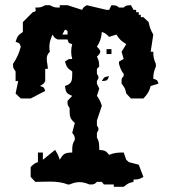

<svg xmlns="http://www.w3.org/2000/svg" viewBox="-20 -711 660 739"><path d="M390 -522V-503H409V-522ZM372 -399C393 -401 392 -399 400 -418C381 -414 381 -415 372 -399ZM230 -597C242 -591 240 -596 240 -578H220ZM192 -588 202 -578ZM154 -691C138 -682 134 -682 116 -682C118 -666 120 -668 106 -664L68 -626V-588C49 -575 47 -572 40 -550C55 -545 55 -546 60 -531C53 -506 45 -487 30 -465C30 -448 31 -450 40 -436V-399H50L40 -351L60 -332H98L154 -361C149 -376 149 -375 134 -380C149 -389 148 -388 154 -399V-446H164C164 -460 160 -472 160 -483C160 -494 162 -503 172 -512C170 -519 170 -526 170 -532C170 -548 175 -560 182 -578C191 -563 191 -565 202 -559H240C245 -544 243 -546 258 -541C255 -530 254 -520 254 -512C254 -504 255 -495 258 -484C241 -484 244 -483 230 -474C237 -452 239 -449 258 -436V-426C258 -402 257 -388 230 -380C233 -355 236 -351 258 -342L240 -323C240 -306 239 -309 248 -295V-285C248 -263 250 -253 268 -238L258 -200C267 -186 268 -189 268 -172C259 -160 258 -148 258 -133V-124C229 -123 224 -120 210 -96C205 -112 201 -120 192 -134L145 -96V-124H126V-87C113 -83 109 -79 98 -68V-30L116 -11C134 -11 154 -12 172 -12C195 -12 219 -10 240 -1H248C262 -7 274 -10 286 -10C298 -10 310 -7 324 -1H330C341 -1 344 -2 353 -11H372L380 -1H418V8H456C471 -4 475 -7 494 -11V-20C512 -20 516 -21 532 -30L514 -77L476 -87L466 -96L456 -124C434 -124 419 -123 400 -115C387 -131 384 -132 362 -134C362 -153 362 -167 353 -181V-200C358 -207 359 -210 359 -214C359 -218 358 -221 353 -228V-247L372 -304C367 -320 362 -330 353 -342L362 -370L353 -389V-399C358 -406 359 -409 359 -413C359 -417 358 -420 353 -427V-446L362 -455C361 -473 361 -477 353 -493C362 -501 366 -507 366 -512C366 -517 362 -523 353 -531C365 -550 370 -564 372 -588C385 -584 389 -580 400 -569L428 -578C440 -559 447 -553 466 -541L448 -512L456 -484L438 -474V-465C443 -449 446 -439 456 -427V-418C447 -409 448 -407 448 -396V-389C460 -374 462 -370 466 -351L484 -332H532C548 -349 554 -358 560 -380L590 -389C585 -404 585 -403 570 -408C570 -427 572 -436 580 -455V-465C572 -483 570 -492 570 -512H560L570 -578C560 -595 556 -606 552 -626L532 -645H522V-654H514V-664H504V-673H494L484 -691C468 -690 465 -691 456 -682H438C428 -691 425 -690 409 -691L400 -673H390L314 -691C299 -681 302 -684 296 -673L240 -691H210V-682C191 -682 188 -682 172 -691Z"/></svg>

Font: GNUTypewriter
Style: Standard
Weight: 400
Version: Version 001.000